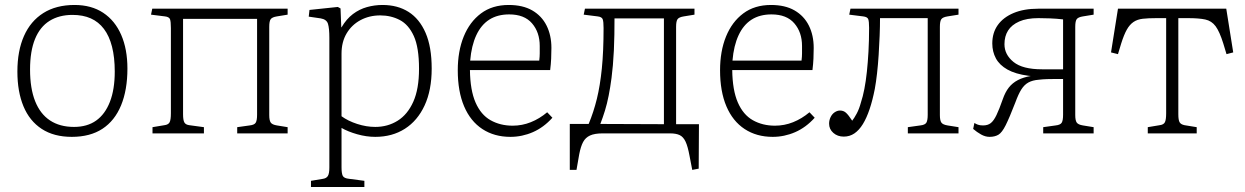

<svg xmlns="http://www.w3.org/2000/svg" viewBox="-20 -537 5011 773"><path d="M269 14Q197 14 148 -18Q99 -50 74.5 -109Q50 -168 50 -249Q50 -332 76.5 -392Q103 -452 154.5 -484.5Q206 -517 280 -517Q348 -517 395.5 -485.5Q443 -454 468 -396.5Q493 -339 493 -261Q493 -175 467.5 -113Q442 -51 392.5 -18.5Q343 14 269 14ZM278 -26Q331 -26 367 -51.5Q403 -77 422.5 -127Q442 -177 442 -249Q442 -306 431 -349Q420 -392 398.5 -420.5Q377 -449 345.5 -463Q314 -477 272 -477Q218 -477 179.5 -453Q141 -429 121 -380Q101 -331 101 -257Q101 -181 121.5 -129.5Q142 -78 181.5 -52Q221 -26 278 -26Z M594 0V-25L642 -33Q658 -35 663 -45Q668 -55 668 -81V-424Q668 -450 664.5 -459.5Q661 -469 644 -471L588 -478L593 -502H1138V-478L1095 -471Q1076 -468 1070 -460Q1064 -452 1064 -429V-74Q1064 -52 1070 -43.5Q1076 -35 1095 -32L1138 -25V0H935V-25L985 -32Q1004 -34 1009.5 -43Q1015 -52 1015 -75V-461H717V-77Q717 -54 722 -44.5Q727 -35 742 -33L801 -25V0Z M1232 216V191L1280 183Q1294 181 1300 171.5Q1306 162 1306 137V-385Q1306 -423 1300.5 -441Q1295 -459 1271 -463L1223 -470L1226 -497L1340 -509L1351 -503L1354 -427H1355Q1375 -461 1401 -480.5Q1427 -500 1457.5 -508.5Q1488 -517 1520 -517Q1581 -517 1625 -489Q1669 -461 1693.5 -404.5Q1718 -348 1718 -261Q1718 -174 1689.5 -112.5Q1661 -51 1610 -18.5Q1559 14 1491 14Q1455 14 1418 3.5Q1381 -7 1355 -22V137Q1355 161 1360 171Q1365 181 1386 183L1447 191V216ZM1491 -26Q1541 -26 1581 -51Q1621 -76 1644 -127.5Q1667 -179 1667 -260Q1667 -346 1646 -392Q1625 -438 1589.5 -456.5Q1554 -475 1511 -475Q1467 -475 1431.5 -456Q1396 -437 1375.5 -402.5Q1355 -368 1355 -321V-69Q1381 -50 1418 -38Q1455 -26 1491 -26Z M2035 14Q1970 14 1922 -17.5Q1874 -49 1848.5 -109Q1823 -169 1823 -254Q1823 -331 1847 -390Q1871 -449 1916.5 -483Q1962 -517 2028 -517Q2085 -517 2123 -495Q2161 -473 2180.5 -434Q2200 -395 2200 -344Q2200 -323 2199 -301Q2198 -279 2195 -255H1872Q1873 -174 1894.5 -124.5Q1916 -75 1955 -53Q1994 -31 2044 -31Q2082 -31 2117 -45Q2152 -59 2183 -85L2204 -63Q2169 -24 2125.5 -5Q2082 14 2035 14ZM1873 -293H2151Q2153 -309 2153 -322Q2153 -335 2153 -352Q2153 -407 2122 -443Q2091 -479 2030 -479Q1983 -479 1950 -458Q1917 -437 1897.5 -395Q1878 -353 1873 -293Z M2767 147 2756 90Q2749 52 2740 33Q2731 14 2716.5 7Q2702 0 2678 0H2406Q2374 0 2355.5 8.5Q2337 17 2327.5 35Q2318 53 2312 84L2301 147H2274V-38H2350Q2370 -86 2383 -139Q2396 -192 2403 -261Q2410 -330 2410 -424Q2410 -450 2406.5 -459.5Q2403 -469 2386 -471L2330 -478L2335 -502H2776V-478L2733 -471Q2714 -468 2708 -460Q2702 -452 2702 -429V-37H2794L2793 142ZM2397 -38 2653 -37V-463H2454Q2454 -431 2453.5 -398.5Q2453 -366 2451.5 -334.5Q2450 -303 2447.5 -274.5Q2445 -246 2442 -223Q2437 -185 2430.5 -152Q2424 -119 2415.5 -91.5Q2407 -64 2397 -38Z M3091 14Q3026 14 2978 -17.5Q2930 -49 2904.5 -109Q2879 -169 2879 -254Q2879 -331 2903 -390Q2927 -449 2972.5 -483Q3018 -517 3084 -517Q3141 -517 3179 -495Q3217 -473 3236.5 -434Q3256 -395 3256 -344Q3256 -323 3255 -301Q3254 -279 3251 -255H2928Q2929 -174 2950.5 -124.5Q2972 -75 3011 -53Q3050 -31 3100 -31Q3138 -31 3173 -45Q3208 -59 3239 -85L3260 -63Q3225 -24 3181.5 -5Q3138 14 3091 14ZM2929 -293H3207Q3209 -309 3209 -322Q3209 -335 3209 -352Q3209 -407 3178 -443Q3147 -479 3086 -479Q3039 -479 3006 -458Q2973 -437 2953.5 -395Q2934 -353 2929 -293Z M3377 13Q3352 13 3335 -2Q3318 -17 3318 -39Q3318 -53 3324 -65.5Q3330 -78 3340.5 -85Q3351 -92 3362 -92Q3376 -92 3386 -83Q3396 -74 3411 -51Q3419 -61 3429 -79.5Q3439 -98 3446 -124Q3454 -148 3460 -179Q3466 -210 3470 -247.5Q3474 -285 3476.5 -329.5Q3479 -374 3479 -425Q3479 -451 3475.5 -460Q3472 -469 3455 -471L3399 -478L3404 -502H3839V-478L3795 -471Q3776 -468 3770 -460Q3764 -452 3764 -429V-74Q3764 -52 3770 -43.5Q3776 -35 3795 -32L3839 -25V0H3635V-25L3685 -32Q3704 -34 3709.5 -43Q3715 -52 3715 -75V-464H3523Q3523 -431 3521.5 -393Q3520 -355 3517.5 -316Q3515 -277 3511 -241.5Q3507 -206 3502 -179Q3493 -133 3481 -97.5Q3469 -62 3454 -37.5Q3439 -13 3420 0Q3401 13 3377 13Z M3964 14Q3947 14 3930 4.5Q3913 -5 3898 -18L3903 -42Q3909 -38 3917 -35Q3925 -32 3938 -32Q3957 -32 3969 -41.5Q3981 -51 3992 -74Q4003 -97 4017 -137Q4027 -166 4041.5 -184.5Q4056 -203 4078 -214.5Q4100 -226 4130 -231L4120 -232Q4068 -239 4036 -257Q4004 -275 3989.5 -302Q3975 -329 3975 -362Q3975 -405 3997 -436Q4019 -467 4060.5 -484.5Q4102 -502 4160 -502H4383V-478L4340 -471Q4321 -468 4315 -460Q4309 -452 4309 -429V-74Q4309 -52 4315 -43.5Q4321 -35 4340 -32L4383 -25V0H4180V-25L4230 -32Q4249 -34 4254.5 -43Q4260 -52 4260 -75V-219Q4247 -219 4230.5 -219Q4214 -219 4196.5 -218.5Q4179 -218 4162 -216Q4137 -214 4120.5 -205Q4104 -196 4092 -177Q4080 -158 4068 -125Q4044 -63 4029 -33Q4014 -3 3999.5 5.5Q3985 14 3964 14ZM4175 -258H4260V-459Q4233 -462 4207.5 -463Q4182 -464 4161 -464Q4114 -464 4083.5 -450.5Q4053 -437 4038.5 -414Q4024 -391 4024 -359Q4024 -317 4060.5 -287.5Q4097 -258 4175 -258Z M4601 0V-25L4649 -33Q4665 -35 4670 -45Q4675 -55 4675 -81V-464H4636Q4603 -464 4581 -461.5Q4559 -459 4543.5 -448.5Q4528 -438 4516.5 -417.5Q4505 -397 4494 -362L4481 -319L4453 -326L4481 -502H4917L4945 -326L4918 -319L4905 -362Q4890 -410 4874 -431.5Q4858 -453 4832.5 -458.5Q4807 -464 4763 -464H4724V-77Q4724 -54 4729 -45Q4734 -36 4749 -33L4798 -25V0Z"/></svg>

Font: Literata ExtraLight
Style: Regular
Weight: 250
Designer: Latin by Veronika Burian and Jose Scaglione. Greek by Irene Vlachou. Cyrillic by Vera Evstafieva.
Foundry: TypeTogether
Version: Version 3.103;gftools[0.9.29]